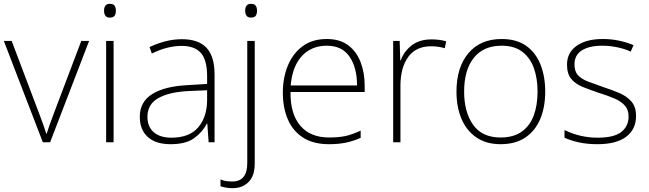

<svg xmlns="http://www.w3.org/2000/svg" viewBox="-20 -837 3392 1004"><path d="M204 -93 0 -623H41L183 -248Q196 -215 205 -188.5Q214 -162 222 -138H224Q232 -162 241 -188.5Q250 -215 263 -248L405 -623H446L242 -93Z M554 -817Q573 -817 579.5 -807Q586 -797 586 -781Q586 -765 579.5 -755Q573 -745 554 -745Q538 -745 531 -755Q524 -765 524 -781Q524 -797 531 -807Q538 -817 554 -817ZM574 -623V-93H535V-623Z M932 -632Q1017 -632 1059.5 -587.5Q1102 -543 1102 -446V-93H1071L1064 -191H1062Q1038 -145 994.5 -114Q951 -83 872 -83Q794 -83 752.5 -121Q711 -159 711 -226Q711 -305 776.5 -345.5Q842 -386 963 -392L1063 -398V-438Q1063 -524 1030 -560.5Q997 -597 931 -597Q854 -597 774 -557L762 -591Q800 -609 843 -620.5Q886 -632 932 -632ZM967 -361Q865 -356 808 -324Q751 -292 751 -226Q751 -174 784 -145.5Q817 -117 876 -117Q970 -117 1016 -170.5Q1062 -224 1063 -312V-365Z M1262 -781Q1262 -797 1269 -807Q1276 -817 1292 -817Q1311 -817 1317.5 -807Q1324 -797 1324 -781Q1324 -765 1317.5 -755Q1311 -745 1292 -745Q1276 -745 1269 -755Q1262 -765 1262 -781ZM1197 147Q1177 147 1161 144Q1145 141 1133 137V101Q1148 108 1163.5 110Q1179 112 1195 112Q1273 112 1273 16V-623H1312V19Q1312 83 1279.5 115Q1247 147 1197 147Z M1689 -633Q1757 -633 1800.5 -600.5Q1844 -568 1865.5 -512.5Q1887 -457 1887 -387V-356H1499Q1498 -241 1550.5 -179.5Q1603 -118 1701 -118Q1750 -118 1785.5 -125.5Q1821 -133 1866 -154V-116Q1827 -99 1788.5 -91Q1750 -83 1700 -83Q1619 -83 1565.5 -117Q1512 -151 1485.5 -212Q1459 -273 1459 -353Q1459 -430 1485 -493.5Q1511 -557 1562 -595Q1613 -633 1689 -633ZM1689 -598Q1609 -598 1559 -544.5Q1509 -491 1500 -390H1847Q1847 -483 1808 -540.5Q1769 -598 1689 -598Z M2236 -631Q2258 -631 2277 -628.5Q2296 -626 2313 -621L2306 -585Q2288 -590 2271.5 -592.5Q2255 -595 2234 -595Q2155 -595 2114.5 -539Q2074 -483 2074 -388V-93H2036V-623H2070L2073 -522H2076Q2092 -568 2132.5 -599.5Q2173 -631 2236 -631Z M2831 -358Q2831 -278 2805.5 -216Q2780 -154 2728 -118.5Q2676 -83 2598 -83Q2523 -83 2471.5 -118Q2420 -153 2393.5 -215Q2367 -277 2367 -358Q2367 -485 2429.5 -559Q2492 -633 2603 -633Q2682 -633 2732 -597Q2782 -561 2806.5 -499Q2831 -437 2831 -358ZM2407 -358Q2407 -251 2454 -184.5Q2501 -118 2598 -118Q2665 -118 2708 -148.5Q2751 -179 2771 -233Q2791 -287 2791 -358Q2791 -426 2772 -480Q2753 -534 2711.5 -566Q2670 -598 2603 -598Q2508 -598 2457.5 -534.5Q2407 -471 2407 -358Z M3306 -230Q3306 -161 3254.5 -122Q3203 -83 3104 -83Q3049 -83 3005 -93Q2961 -103 2932 -117V-157Q2970 -138 3014 -127.5Q3058 -117 3105 -117Q3191 -117 3229 -147Q3267 -177 3267 -228Q3267 -263 3247.5 -285Q3228 -307 3193 -322Q3158 -337 3113 -351Q3065 -367 3027 -382.5Q2989 -398 2967 -424.5Q2945 -451 2945 -499Q2945 -562 2995.5 -597.5Q3046 -633 3131 -633Q3178 -633 3219 -624Q3260 -615 3293 -601L3278 -567Q3249 -581 3209 -589.5Q3169 -598 3130 -598Q3061 -598 3022.5 -573.5Q2984 -549 2984 -500Q2984 -463 3003 -443Q3022 -423 3055 -410.5Q3088 -398 3131 -383Q3177 -368 3216.5 -351.5Q3256 -335 3281 -307Q3306 -279 3306 -230Z"/></svg>

Font: Noto Sans Kannada UI ExtraLight
Style: Regular
Weight: 200
Designer: Jelle Bosma - Monotype Design Team
Foundry: Monotype Imaging Inc.
Version: Version 2.005; ttfautohint (v1.8.4.7-5d5b)